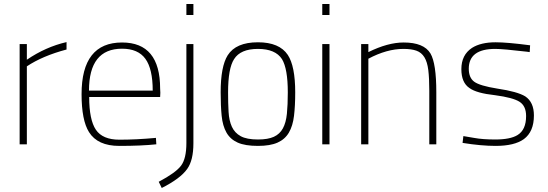

<svg xmlns="http://www.w3.org/2000/svg" viewBox="-20 -720 2733 958"><path d="M114 0H78V-500H114V-422Q208 -486 312 -510V-473Q192 -441 114 -389Z M575 8Q467 8 424 -61Q387 -120 387 -250Q387 -508 589 -508Q779 -508 779 -278L780 -257Q779 -247 779 -236H425Q425 -122 458.5 -72.5Q492 -23 576 -23Q660 -23 758 -32L760 0Q685 8 575 8ZM742 -268Q742 -376 705.5 -426.5Q669 -477 589 -477Q424 -477 424 -268Z M787 218 772 187Q857 142 883.5 106.5Q910 71 910 -6V-500H945V-5Q945 80 914 123Q880 171 787 218ZM945 -645H910V-700H945Z M1267 8Q1203 8 1166 -8.5Q1129 -25 1110 -58.5Q1091 -92 1086 -142Q1081 -192 1081 -259Q1081 -388 1116 -444Q1157 -509 1267 -509Q1374 -509 1416 -446Q1453 -390 1453 -259Q1453 -192 1447 -142Q1441 -92 1421.5 -58.5Q1402 -25 1365 -8.5Q1328 8 1267 8ZM1267 -24Q1317 -24 1346.5 -37.5Q1376 -51 1391.5 -79.5Q1407 -108 1411.5 -152.5Q1416 -197 1416 -259Q1416 -377 1387 -425Q1354 -476 1267 -476Q1180 -476 1148 -425Q1118 -379 1118 -259Q1118 -205 1120.5 -161.5Q1123 -118 1137 -87.5Q1151 -57 1181 -40.5Q1211 -24 1267 -24Z M1624 0H1588V-500H1624ZM1624 -645H1588V-700H1624Z M2157 0H2122V-267Q2122 -330 2117 -370.5Q2112 -411 2097.5 -434.5Q2083 -458 2058 -467Q2033 -476 1993 -476Q1910 -476 1818 -427V0H1782V-500H1818V-460Q1915 -508 1994 -508Q2095 -508 2128 -453Q2157 -403 2157 -260Z M2453 8Q2381 8 2288 -7L2292 -41L2345 -32Q2388 -24 2451 -24Q2526 -24 2562 -46Q2605 -72 2605 -141Q2605 -191 2572.5 -212Q2540 -233 2450 -245Q2357 -255 2322 -281Q2282 -308 2282 -375Q2282 -446 2335 -481Q2379 -509 2453 -509Q2511 -509 2625 -494L2623 -460L2609 -462Q2489 -476 2451 -476Q2319 -476 2319 -377Q2319 -332 2346.5 -312Q2374 -292 2461 -278Q2562 -263 2601 -239Q2644 -210 2644 -144Q2644 -63 2594 -26Q2547 8 2453 8Z"/></svg>

Font: Storia Sans Thin
Style: Regular
Weight: 100
Designer: Accademia di Belle Arti di Urbino and others
Foundry: Accademia di Belle Arti di Urbino and others.
Version: Version 60.001;May 25, 2020;FontCreator 12.0.0.2522 64-bit